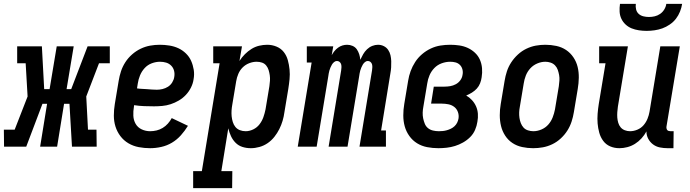

<svg xmlns="http://www.w3.org/2000/svg" viewBox="-58 -760 3578 995"><path d="M78 0H-37L-38 -88H18L85 -260L75 -432H31V-520H159L171 -298H199L236 -520H324L287 -298H311L396 -520H511V-432H455L389 -260L398 -88H442L443 0H315L302 -222H274L238 0H150L186 -222H162Z M720 8Q690 8 661 2.5Q632 -3 607.5 -17.5Q583 -32 566 -54.5Q549 -77 540.5 -104Q532 -131 532 -161Q532 -191 537 -221L557 -341Q561 -366 569 -390.5Q577 -415 591.5 -437.5Q606 -460 626.5 -478Q647 -496 671 -507.5Q695 -519 720 -523.5Q745 -528 770 -528Q795 -528 820 -524Q845 -520 866.5 -510Q888 -500 905.5 -483Q923 -466 932.5 -444.5Q942 -423 946 -398.5Q950 -374 945 -348Q942 -327 931.5 -306Q921 -285 905 -268Q889 -251 868.5 -239Q848 -227 826.5 -220Q805 -213 783 -211Q761 -209 740 -209Q714 -209 688.5 -210Q663 -211 637 -215L636 -207Q632 -184 633 -160.5Q634 -137 645 -118Q656 -99 676.5 -89.5Q697 -80 720 -80Q737 -80 753.5 -84Q770 -88 785 -97Q800 -106 812 -119.5Q824 -133 832 -148L916 -108Q900 -82 879.5 -59Q859 -36 833 -20.5Q807 -5 777.5 1.5Q748 8 720 8ZM755 -295Q769 -295 784 -298.5Q799 -302 812.5 -310.5Q826 -319 834.5 -333Q843 -347 845 -361Q848 -378 844 -393.5Q840 -409 829 -420Q818 -431 803 -435.5Q788 -440 771 -440Q750 -440 728.5 -432Q707 -424 691.5 -407Q676 -390 667.5 -369Q659 -348 656 -327L652 -302Q664 -300 677 -299.5Q690 -299 703 -298Q716 -297 729 -296Q742 -295 755 -295Z M943 215V127H988L1080 -432H1047V-520H1196L1183 -444Q1195 -463 1211 -479Q1227 -495 1245.5 -506.5Q1264 -518 1285 -523Q1306 -528 1327 -528Q1352 -528 1375 -518.5Q1398 -509 1412.5 -490.5Q1427 -472 1433.5 -448.5Q1440 -425 1442.5 -400Q1445 -375 1442.5 -349.5Q1440 -324 1436 -299L1416 -179Q1413 -156 1406.5 -134Q1400 -112 1389.5 -91Q1379 -70 1364 -51Q1349 -32 1329.5 -18.5Q1310 -5 1287 1.5Q1264 8 1242 8Q1219 8 1198.5 1.5Q1178 -5 1163 -20Q1148 -35 1139 -54.5Q1130 -74 1125 -95L1089 127H1146L1145 215ZM1215 -80Q1235 -80 1254.5 -89.5Q1274 -99 1287 -116Q1300 -133 1307 -153Q1314 -173 1318 -193L1338 -313Q1340 -327 1341 -341.5Q1342 -356 1340 -370Q1338 -384 1334 -397Q1330 -410 1321.5 -420.5Q1313 -431 1300 -435.5Q1287 -440 1272 -440Q1253 -440 1233.5 -432.5Q1214 -425 1199.5 -410.5Q1185 -396 1177 -377Q1169 -358 1166 -339L1146 -219Q1143 -203 1142 -187.5Q1141 -172 1142.5 -157Q1144 -142 1148.5 -127.5Q1153 -113 1162 -102Q1171 -91 1185 -85.5Q1199 -80 1215 -80Z M1485 0 1557 -436H1532V-520H1669L1661 -474Q1667 -485 1675 -495Q1683 -505 1694 -513Q1705 -521 1717 -524.5Q1729 -528 1741 -528Q1756 -528 1769.5 -522Q1783 -516 1791 -504.5Q1799 -493 1803.5 -479Q1808 -465 1809 -450Q1816 -465 1824 -479Q1832 -493 1844 -504.5Q1856 -516 1871 -522Q1886 -528 1901 -528Q1917 -528 1931 -521Q1945 -514 1953.5 -501.5Q1962 -489 1965.5 -474Q1969 -459 1969.5 -443Q1970 -427 1969 -411Q1968 -395 1965 -379L1917 -84H1942V0H1805L1870 -395Q1871 -403 1871.5 -411Q1872 -419 1870 -426.5Q1868 -434 1862 -439Q1856 -444 1848 -444Q1840 -444 1833 -438Q1826 -432 1822 -425Q1818 -418 1814.5 -410Q1811 -402 1809 -394.5Q1807 -387 1805.5 -379Q1804 -371 1803 -363L1743 0H1645L1710 -395Q1711 -403 1711.5 -411Q1712 -419 1710 -426.5Q1708 -434 1702 -439Q1696 -444 1688 -444Q1680 -444 1673 -438Q1666 -432 1662 -425Q1658 -418 1654.5 -410Q1651 -402 1649 -394.5Q1647 -387 1645.5 -379Q1644 -371 1643 -363L1583 0Z M2214 8Q2184 8 2155.5 2.5Q2127 -3 2103.5 -17.5Q2080 -32 2063.5 -55Q2047 -78 2039.5 -105Q2032 -132 2032 -162Q2032 -192 2037 -221L2057 -341Q2061 -367 2070 -391.5Q2079 -416 2093.5 -438.5Q2108 -461 2129 -479Q2150 -497 2174.5 -508.5Q2199 -520 2224.5 -524Q2250 -528 2275 -528Q2299 -528 2322.5 -524.5Q2346 -521 2366.5 -511.5Q2387 -502 2403.5 -486.5Q2420 -471 2429 -450.5Q2438 -430 2440 -406.5Q2442 -383 2438 -359Q2436 -344 2430 -328.5Q2424 -313 2413 -301Q2402 -289 2387.5 -280Q2373 -271 2358 -265Q2374 -256 2387.5 -241.5Q2401 -227 2409 -209Q2417 -191 2418.5 -170.5Q2420 -150 2416 -129Q2413 -108 2404 -87Q2395 -66 2378.5 -49.5Q2362 -33 2341.5 -21.5Q2321 -10 2300 -3.5Q2279 3 2257 5.5Q2235 8 2214 8ZM2216 -80Q2226 -80 2236.5 -81Q2247 -82 2257.5 -85Q2268 -88 2278.5 -93Q2289 -98 2297.5 -106Q2306 -114 2311 -124Q2316 -134 2318 -145Q2321 -163 2315 -179.5Q2309 -196 2296 -206Q2283 -216 2266 -219.5Q2249 -223 2231 -223H2176L2190 -311H2245Q2260 -311 2275 -313.5Q2290 -316 2304 -323.5Q2318 -331 2327.5 -344Q2337 -357 2339 -372Q2342 -386 2338.5 -400Q2335 -414 2325.5 -423.5Q2316 -433 2303 -436.5Q2290 -440 2275 -440Q2253 -440 2231 -432Q2209 -424 2193 -407.5Q2177 -391 2168 -370Q2159 -349 2156 -327L2136 -207Q2133 -192 2132.5 -176.5Q2132 -161 2135 -146.5Q2138 -132 2143.5 -118.5Q2149 -105 2160 -96Q2171 -87 2186 -83.5Q2201 -80 2216 -80Z M2705 8Q2676 8 2648 2Q2620 -4 2597.5 -19Q2575 -34 2560 -57Q2545 -80 2538.5 -107Q2532 -134 2532 -163Q2532 -192 2537 -221L2557 -341Q2561 -366 2569 -390.5Q2577 -415 2591.5 -437Q2606 -459 2626 -477.5Q2646 -496 2670 -507.5Q2694 -519 2718.5 -523.5Q2743 -528 2768 -528Q2797 -528 2825 -522Q2853 -516 2875.5 -501Q2898 -486 2913.5 -463Q2929 -440 2935.5 -413Q2942 -386 2941.5 -357Q2941 -328 2936 -299L2916 -179Q2912 -154 2904 -129.5Q2896 -105 2882 -83Q2868 -61 2848 -42.5Q2828 -24 2804 -12.5Q2780 -1 2755 3.5Q2730 8 2705 8ZM2706 -80Q2727 -80 2748 -89Q2769 -98 2783.5 -114.5Q2798 -131 2806 -151.5Q2814 -172 2818 -193L2838 -313Q2840 -328 2841 -342.5Q2842 -357 2839.5 -371Q2837 -385 2832.5 -398Q2828 -411 2818.5 -421Q2809 -431 2795.5 -435.5Q2782 -440 2768 -440Q2747 -440 2726 -431Q2705 -422 2690 -405.5Q2675 -389 2667 -368.5Q2659 -348 2656 -327L2636 -207Q2633 -192 2632.5 -177.5Q2632 -163 2634 -149Q2636 -135 2641 -122Q2646 -109 2655 -99Q2664 -89 2678 -84.5Q2692 -80 2706 -80Z M3152 8Q3126 8 3104 -1.5Q3082 -11 3068 -30Q3054 -49 3047.5 -72.5Q3041 -96 3039 -120.5Q3037 -145 3039 -170.5Q3041 -196 3045 -221L3080 -432H3047V-520H3196L3144 -207Q3142 -193 3141 -178.5Q3140 -164 3141 -150.5Q3142 -137 3146 -123.5Q3150 -110 3158.5 -100Q3167 -90 3180 -85Q3193 -80 3207 -80Q3226 -80 3245 -88Q3264 -96 3277 -111Q3290 -126 3297.5 -144.5Q3305 -163 3308 -181L3364 -520H3465L3396 -105Q3395 -100 3396 -95Q3397 -90 3399.5 -86.5Q3402 -83 3407 -81.5Q3412 -80 3417 -80H3433L3432 8H3402Q3381 8 3361.5 4Q3342 0 3326.5 -11.5Q3311 -23 3301.5 -40.5Q3292 -58 3292 -79Q3282 -60 3266.5 -43Q3251 -26 3232.5 -14.5Q3214 -3 3193 2.5Q3172 8 3152 8ZM3293 -600Q3273 -600 3253 -603Q3233 -606 3215.5 -613Q3198 -620 3184 -633Q3170 -646 3162 -663Q3154 -680 3153 -700Q3152 -720 3155 -740H3237Q3235 -725 3238.5 -711Q3242 -697 3252 -688Q3262 -679 3276 -675.5Q3290 -672 3305 -672Q3320 -672 3335 -675.5Q3350 -679 3363 -688Q3376 -697 3384.5 -711Q3393 -725 3395 -740H3477Q3474 -720 3466 -700Q3458 -680 3445 -663Q3432 -646 3413 -633Q3394 -620 3374.5 -613Q3355 -606 3334 -603Q3313 -600 3293 -600Z"/></svg>

Font: Iosevka Curly Slab Semibold
Style: Italic
Weight: 600
Italic angle: -9°
Monospace: yes
Designer: Belleve Invis
Foundry: Belleve Invis
Version: Version 22.1.2; ttfautohint (v1.8.4)